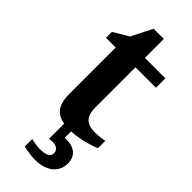

<svg xmlns="http://www.w3.org/2000/svg" viewBox="-273 -653 921 921"><g transform="rotate(45 187.5 -192.5)"><path d="M321.3 130.9Q321.3 155.3 312 173.8Q302.7 192.4 286.4 205.1Q270 217.8 247.3 224.4Q224.6 231 198.2 231Q182.6 231 168 229.5Q153.3 228 142.1 225.6Q128.9 223.6 117.2 220.2V169.9Q128.4 172.4 139.6 174.3Q149.4 175.8 160.2 177Q170.9 178.2 180.2 178.2Q189.9 178.2 200.4 176.8Q210.9 175.3 219.5 171.6Q228 168 233.6 161.1Q239.3 154.3 239.3 144Q239.3 135.3 235.6 128.7Q231.9 122.1 225.8 117.9Q219.7 113.8 211.9 111.8Q204.1 109.9 195.3 109.9Q192.4 109.9 188.7 110.1Q185.1 110.4 181.6 110.8Q177.7 111.3 173.3 111.8V9.3Q163.1 7.3 154.3 4.9Q131.3 -2.4 116.9 -17.8Q102.5 -33.2 96.2 -56.2Q89.8 -79.1 89.8 -110.8V-423.8H23.9V-463.9L101.1 -509.8L154.8 -616.2H224.1V-487.8H362.8V-423.8H224.1V-151.9Q224.1 -104 245.1 -84.5Q266.1 -64.9 306.2 -64.9Q317.9 -64.9 329.6 -65.9Q341.3 -66.9 350.6 -68.4Q361.3 -69.8 371.1 -71.8V-22Q347.7 -12.2 321.3 -4.9Q298.8 2 270 6.8Q247.1 11.2 223.1 11.7V54.2Q224.6 54.7 226.6 54.7Q229 55.2 237.3 55.2Q254.4 55.2 269.8 59.6Q285.2 64 296.6 73.2Q308.1 82.5 314.7 96.9Q321.3 111.3 321.3 130.9Z"/></g></svg>

Font: Charis SIL Am
Style: Bold
Weight: 700
Foundry: SIL International
Version: Version 5.000